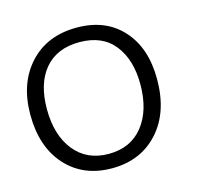

<svg xmlns="http://www.w3.org/2000/svg" viewBox="-101 -804 971 916"><g transform="rotate(-15 384.5 -346.0)"><path d="M32.1 -347.4Q32.1 -502.6 119.2 -597.4Q206.4 -692.3 352.6 -692.3Q494.9 -692.3 577.6 -601.3Q660.3 -510.3 660.3 -356.4Q660.3 -192.3 573.1 -96.2Q485.9 0 343.6 0Q202.6 0 117.3 -94.2Q32.1 -188.5 32.1 -347.4ZM115.4 -352.6Q115.4 -224.4 176.9 -147.4Q238.5 -70.5 346.2 -70.5Q455.1 -70.5 516 -147.4Q576.9 -224.4 576.9 -352.6Q576.9 -474.4 518.6 -548.1Q460.3 -621.8 347.4 -621.8Q235.9 -621.8 175.6 -550.6Q115.4 -479.5 115.4 -352.6Z"/></g></svg>

Font: Slabo 13px
Style: Regular
Weight: 400
Designer: John Hudson
Foundry: Tiro Typeworks Ltd.
Version: Version 1.02 Build 005a